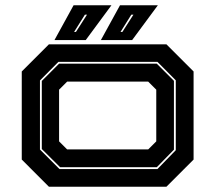

<svg xmlns="http://www.w3.org/2000/svg" viewBox="-20 -708 816 728"><path d="M165.5 0 62.5 -103V-437L165.5 -540H611L714 -437V-103L611 0ZM205.5 -67H577L646.5 -138.5V-403.5L577 -473.5H201.5L131.5 -403V-141ZM208 -74 138.5 -143V-401L204 -466.5H574.5L639.5 -401.5V-140.5L574.5 -74ZM234.5 -141.5H542L572.5 -172V-368L542 -398.5H234.5L204 -368V-172ZM362.5 -556 435 -688H578.5L481 -556ZM186.5 -556 259 -688H402.5L305 -556ZM261 -587H268L310 -652.5H302ZM437 -587H444L486 -652.5H478Z"/></svg>

Font: Tourney Expanded ExtraBold
Style: Regular
Weight: 800
Width: 7
Designer: Tyler Finck
Foundry: Etcetera Type Co
Version: Version 1.010; ttfautohint (v1.8.3)